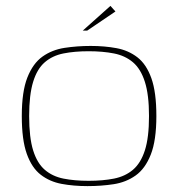

<svg xmlns="http://www.w3.org/2000/svg" viewBox="-20 -625 605 652"><path d="M277 7Q230 7 189.5 -0.5Q149 -8 118.5 -31.5Q88 -55 71 -102.5Q54 -150 54 -231Q54 -314 73 -362Q92 -410 124.5 -433Q157 -456 199.5 -462.5Q242 -469 288 -469Q335 -469 375.5 -461.5Q416 -454 446.5 -430.5Q477 -407 494 -359.5Q511 -312 511 -231Q511 -148 492 -100Q473 -52 440.5 -29Q408 -6 366 0.5Q324 7 277 7ZM281 -11Q329 -11 367 -18.5Q405 -26 431.5 -48.5Q458 -71 472 -114.5Q486 -158 486 -231Q486 -303 472 -347Q458 -391 431.5 -413.5Q405 -436 367 -443.5Q329 -451 281 -451Q233 -451 195.5 -443.5Q158 -436 132 -413.5Q106 -391 92.5 -347Q79 -303 79 -231Q79 -158 92.5 -114.5Q106 -71 132 -48.5Q158 -26 195.5 -18.5Q233 -11 281 -11ZM261 -521 355 -605 372 -586 276 -521Z"/></svg>

Font: Genos Thin
Style: Regular
Weight: 100
Designer: Robert E. Leuschke
Foundry: Robert E. Leuschke
Version: Version 1.010